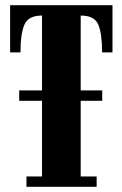

<svg xmlns="http://www.w3.org/2000/svg" viewBox="-20 -720 472 740"><path d="M82 0V-40H142V-331.5H54V-371.5H142V-660H141Q89.5 -660 74.2 -625.2Q59 -590.5 59 -518H19V-700H413.5V-518H373.5Q373.5 -590.5 358.8 -625.2Q344 -660 292 -660H291V-371.5H374V-331.5H291V-40H352.5V0Z"/></svg>

Font: Imbue 10pt Black
Style: Regular
Weight: 900
Designer: Tyler Finck
Foundry: Etcetera Type Company
Version: Version 1.102; ttfautohint (v1.8.3)